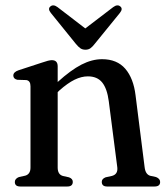

<svg xmlns="http://www.w3.org/2000/svg" viewBox="-20 -679 608 699"><path d="M190 -437.5V-380.5Q238 -424 276.5 -443.8Q315 -463.5 351.5 -463.5Q406 -463.5 436 -428.8Q466 -394 473.5 -332L506.5 -70.5Q509.5 -44 527 -39L548 -34.5Q563 -28.5 563 -16.5Q563 0 542.5 0H370Q350.5 0 350.5 -17Q350.5 -28 364.5 -33.5L387.5 -38.5Q410 -44.5 407 -70L376 -310.5Q370 -356.5 352 -378.8Q334 -401 300 -401Q276.5 -401 251.5 -388.8Q226.5 -376.5 196.5 -350L190 -343.5V-69Q190 -44 208.5 -38.5L231 -33.5Q245 -28.5 245 -17Q245 0 225 0H54Q34 0 34 -16.5Q34 -28.5 49 -34.5L72 -39.5Q91 -45 91 -69V-365Q91 -385 76 -387.5L43 -388.5Q28.5 -392 28.5 -404Q28.5 -416.5 47 -423L132.5 -451Q158 -460 168.5 -460Q190 -460 190 -437.5ZM325 -519.5Q317 -509 309.5 -503.5Q302 -498 291 -498Q280 -498 272.2 -503.5Q264.5 -509 256 -519.5L165 -632Q153 -647 163.5 -655.5Q174 -664.5 189.5 -653L290.5 -575.5L392 -653Q407.5 -664.5 418 -655.5Q428.5 -647 416.5 -632Z"/></svg>

Font: Fraunces 72pt S050
Style: Regular
Weight: 400
Version: Version 1.000; ttfautohint (v1.8.3)